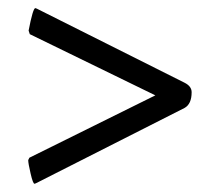

<svg xmlns="http://www.w3.org/2000/svg" viewBox="-20 -440 523 475"><path d="M49.8 -43.9Q49.8 -43.9 52.7 -49.8L364.3 -204.1L53.7 -355.5Q53.7 -355.5 50.8 -364.3Q61.5 -419.9 67.4 -419.9Q68.4 -419.9 72.3 -418L436.5 -235.4Q454.1 -226.6 454.1 -211.9Q454.1 -182.6 436.5 -172.9L70.3 12.7Q66.4 14.6 65.4 14.6Q61.5 14.6 55.7 -10.7Q49.8 -36.1 49.8 -43.9Z"/></svg>

Font: Crimson
Style: Bold
Weight: 700
Version: Version 0.8 ; ttfautohint (v1.00) -l 8 -r 50 -G 200 -x 14 -D